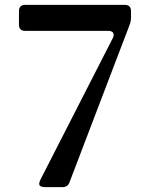

<svg xmlns="http://www.w3.org/2000/svg" viewBox="-20 -763 625 790"><path d="M144 1C148 5 156 7 168 7H237C251 7 261 1 266 -13L513 -660C517 -670 519 -680 519 -691V-718C519 -734 510 -743 494 -743H83C67 -743 58 -734 58 -718V-661C58 -645 67 -636 83 -636H426C445 -636 453 -624 444 -606L147 -25C140 -11 140 -3 144 1Z"/></svg>

Font: 寒蝉锦书宋Pro Soft
Style: Regular
Weight: 700
Designer: 寒蝉锦书宋{Warren} 思源宋体{Ryoko NISHIZUKA 西塚涼子 (kana & ideographs); Frank Grießhammer (Latin, Greek & Cyrillic); Wenlong ZHANG 
Foundry: Adobe & ChillType
Version: Version 2.000;Glyphs 3.1.1 (3135)